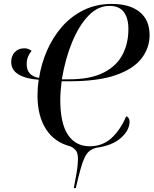

<svg xmlns="http://www.w3.org/2000/svg" viewBox="-20 -748 784 978"><path d="M356 210Q362 179 369.5 136Q377 93 377 60Q377 38 370 24Q363 10 340 -2Q257 -23 214 -90.5Q171 -158 171 -261Q171 -301 177 -342Q113 -346 75 -368.5Q37 -391 37 -433Q37 -462 55 -482Q73 -502 104 -502Q125 -502 141 -489Q130 -476 123 -460Q116 -444 116 -421Q116 -362 179 -351Q190 -423 219.5 -490.5Q249 -558 295.5 -611.5Q342 -665 406 -696.5Q470 -728 550 -728Q641 -728 691.5 -687Q742 -646 742 -569Q742 -504 701 -450.5Q660 -397 570 -365.5Q480 -334 332 -334H294Q291 -311 289 -286Q287 -261 287 -240Q287 -120 326 -61.5Q365 -3 437 -3Q501 -3 546.5 -43.5Q592 -84 623 -156Q640 -149 640 -128Q640 -85 596 -45.5Q552 -6 469 5Q449 11 435.5 21.5Q422 32 411.5 53.5Q401 75 390.5 112.5Q380 150 366 210ZM538 -718Q479 -718 431 -668.5Q383 -619 348 -535Q313 -451 295 -344H332Q440 -344 506.5 -377.5Q573 -411 603.5 -468.5Q634 -526 634 -600Q634 -656 610.5 -687Q587 -718 538 -718Z"/></svg>

Font: Noto Serif Display SemiCondensed Medium
Style: Italic
Weight: 500
Width: 4
Italic angle: -12°
Designer: Monotype Design Team
Foundry: Monotype Imaging Inc.
Version: Version 2.009